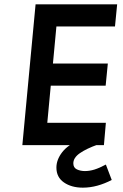

<svg xmlns="http://www.w3.org/2000/svg" viewBox="-20 -669 567 885"><path d="M83 0 144 -649H520L510 -547H240L224 -376H477L467 -274H214L198 -103H468L459 0ZM495 160.5Q462.5 177.5 428.8 186.8Q395 196 362 196Q309.5 196 274.8 172Q240 148 240 103.5Q240 67.5 266.2 33.2Q292.5 -1 343.5 -22L430.5 -2.5Q378.5 16 348.2 37Q318 58 318 84Q318 104 334.5 111.8Q351 119.5 371.5 119.5Q393 119.5 415.5 112.5Q438 105.5 468 89.5Z"/></svg>

Font: Karla
Style: Bold Italic
Weight: 700
Italic angle: -8°
Designer: Jonathan Pinhorn
Version: Version 2.004;gftools[0.9.33]